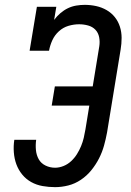

<svg xmlns="http://www.w3.org/2000/svg" viewBox="-20 -763 540 791"><path d="M207 8Q181 8 155.5 3.5Q130 -1 108.5 -13Q87 -25 71.5 -44Q56 -63 47.5 -86Q39 -109 37 -135.5Q35 -162 39 -187H129Q126 -166 128 -145Q130 -124 139.5 -107Q149 -90 167.5 -81Q186 -72 207 -72Q224 -72 241.5 -79Q259 -86 273 -99Q287 -112 297 -128Q307 -144 314 -161Q321 -178 325 -195Q329 -212 332 -230L348 -328H193L206 -407H362L389 -572Q392 -591 388.5 -609.5Q385 -628 373 -640.5Q361 -653 343 -658Q325 -663 306 -663Q284 -663 262 -656.5Q240 -650 222.5 -634Q205 -618 195.5 -597Q186 -576 182 -554H102L132 -735H212L203 -681Q214 -696 228.5 -708.5Q243 -721 259.5 -729Q276 -737 294 -740Q312 -743 329 -743Q353 -743 376 -738Q399 -733 419 -721.5Q439 -710 453 -692.5Q467 -675 474 -653Q481 -631 481 -607Q481 -583 477 -559L421 -217Q416 -190 408.5 -163Q401 -136 388 -110.5Q375 -85 356.5 -62Q338 -39 313.5 -22.5Q289 -6 261.5 1Q234 8 207 8Z"/></svg>

Font: Iosevka Curly Slab MdObl
Style: Regular
Weight: 500
Italic angle: -9°
Monospace: yes
Designer: Belleve Invis
Foundry: Belleve Invis
Version: Version 11.0.0; ttfautohint (v1.8.3)